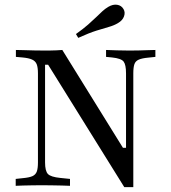

<svg xmlns="http://www.w3.org/2000/svg" viewBox="-20 -781 719 807"><path d="M502.4 5.6 182.3 -508.9H169.4V-201.6H139.5V-472.6Q139.5 -497.6 134.3 -510.9Q129 -524.2 114.9 -530.6Q100.8 -537.1 74.2 -539.5L46.8 -541.9V-571Q60.5 -571 81 -570.2Q101.6 -569.4 125 -569Q148.4 -568.5 171.8 -568.5H183.9Q202.4 -568.5 217.3 -569.4Q232.3 -570.2 241.9 -571L496.8 -159.7H509.7V-472.6Q509.7 -508.9 499.6 -522.2Q489.5 -535.5 450.8 -539.5L425.8 -541.9V-571Q443.5 -570.2 471 -569.4Q498.4 -568.5 524.2 -568.5Q544.4 -568.5 564.5 -569Q584.7 -569.4 602.8 -570.2Q621 -571 633.1 -571V-541.9L602.4 -538.7Q576.6 -536.3 562.9 -530.2Q549.2 -524.2 544.8 -510.9Q540.3 -497.6 540.3 -472.6V5.6ZM169.4 -98.4Q169.4 -62.1 181.5 -49.6Q193.5 -37.1 233.9 -33.1L274.2 -29V0Q259.7 -0.8 239.5 -1.2Q219.4 -1.6 197.6 -2Q175.8 -2.4 154.8 -2.4Q135.5 -2.4 114.9 -2Q94.4 -1.6 76.6 -1.2Q58.9 -0.8 46 0V-29L76.6 -32.3Q103.2 -34.7 116.5 -40.7Q129.8 -46.8 134.7 -60.1Q139.5 -73.4 139.5 -98.4V-201.6H169.4ZM308.9 -621.8 299.2 -637.9Q329.8 -659.7 350 -677.4Q370.2 -695.2 384.3 -708.9Q398.4 -722.6 410.1 -733.5Q421.8 -744.4 435.5 -752.4Q454.8 -763.7 472.6 -760.9Q490.3 -758.1 499.2 -742.7Q507.3 -729 501.2 -712.1Q495.2 -695.2 475.8 -683.9Q459.7 -674.2 438.3 -668.1Q416.9 -662.1 385.9 -652.4Q354.8 -642.7 308.9 -621.8Z"/></svg>

Font: Playfair 5pt SemiExpanded Light
Style: Regular
Weight: 400
Version: Version 2.203